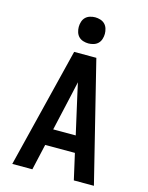

<svg xmlns="http://www.w3.org/2000/svg" viewBox="-139 -1051 878 1136"><g transform="rotate(15 300.0 -482.5)"><path d="M50 0 232 -735H368L550 0H427L391 -159H209L173 0ZM231 -260H369L317 -490Q313 -509 308.5 -528.5Q304 -548 300 -567Q296 -548 291.5 -528.5Q287 -509 283 -490ZM300 -805Q284 -805 268 -810Q252 -815 241 -826Q230 -837 225 -853Q220 -869 220 -885Q220 -901 225 -917Q230 -933 241 -944Q252 -955 268 -960Q284 -965 300 -965Q316 -965 332 -960Q348 -955 359 -944Q370 -933 375 -917Q380 -901 380 -885Q380 -869 375 -853Q370 -837 359 -826Q348 -815 332 -810Q316 -805 300 -805Z"/></g></svg>

Font: Iosevka Aile
Style: Bold
Weight: 700
Designer: Belleve Invis
Foundry: Belleve Invis
Version: Version 28.0.1; ttfautohint (v1.8.4)